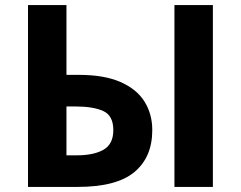

<svg xmlns="http://www.w3.org/2000/svg" viewBox="-20 -734 946 754"><path d="M90 0V-714H241V-440H290Q389 -440 453 -412Q517 -384 547.5 -335Q578 -286 578 -223Q578 -117 508 -58.5Q438 0 285 0ZM665 0V-714H816V0ZM241 -124H281Q348 -124 386.5 -146Q425 -168 425 -223Q425 -280 385.5 -298Q346 -316 274 -316H241Z"/></svg>

Font: Noto IKEA Latin
Style: Bold
Weight: 700
Designer: Monotype Design Team
Foundry: Monotype Imaging Inc.
Version: Version 1.0